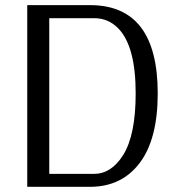

<svg xmlns="http://www.w3.org/2000/svg" viewBox="-20 -720 677 740"><path d="M327.1 0H85V-700.2H327.1Q587.9 -700.2 587.9 -359.9Q587.9 -183.6 518.3 -91.8Q448.7 0 327.1 0ZM169.9 -649.9V-49.8H341.8Q408.7 -49.8 454.1 -121.6Q502.9 -198.2 502.9 -359.9Q502.9 -543 435.1 -611.3Q397 -649.9 343.3 -649.9H341.8Z"/></svg>

Font: Pfennig
Style: Medium
Weight: 500
Version: Version 20120410 ; ttfautohint (v0.8)